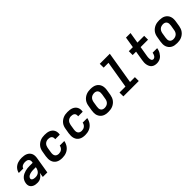

<svg xmlns="http://www.w3.org/2000/svg" viewBox="324 -2139 3552 3552"><g transform="rotate(-45 2100.0 -363.5)"><path d="M201 8Q178 8 155.5 5Q133 2 113.5 -6Q94 -14 77.5 -27.5Q61 -41 51 -59.5Q41 -78 39 -100.5Q37 -123 41 -145Q46 -174 59.5 -201.5Q73 -229 96.5 -250Q120 -271 147.5 -284Q175 -297 204 -305Q233 -313 261 -315.5Q289 -318 318 -318H397L401 -337Q404 -357 399.5 -375.5Q395 -394 381.5 -406.5Q368 -419 349.5 -424Q331 -429 311 -429Q295 -429 278 -426.5Q261 -424 244.5 -416.5Q228 -409 215.5 -395.5Q203 -382 200 -366H83Q87 -390 99 -414Q111 -438 129.5 -458Q148 -478 171 -492Q194 -506 219 -514Q244 -522 269 -525Q294 -528 319 -528Q348 -528 377 -523.5Q406 -519 431 -508Q456 -497 476 -478Q496 -459 507 -433.5Q518 -408 519.5 -379Q521 -350 516 -321L463 0H345L360 -94Q348 -72 331 -52.5Q314 -33 293 -18.5Q272 -4 248 2Q224 8 201 8ZM251 -91Q274 -91 298 -99.5Q322 -108 339 -125.5Q356 -143 366 -166Q376 -189 380 -212L381 -219H318Q303 -219 288 -218Q273 -217 257.5 -214Q242 -211 226.5 -206.5Q211 -202 196.5 -193.5Q182 -185 171.5 -172Q161 -159 159 -144Q157 -133 161 -124Q165 -115 173 -109Q181 -103 190.5 -99.5Q200 -96 209.5 -94.5Q219 -93 230 -92Q241 -91 251 -91Z M850 8Q818 8 787.5 2Q757 -4 731 -18.5Q705 -33 686.5 -56.5Q668 -80 659.5 -109Q651 -138 650.5 -169.5Q650 -201 655 -233L672 -333Q676 -360 686 -387.5Q696 -415 714 -438.5Q732 -462 756 -480Q780 -498 807 -509Q834 -520 862 -524Q890 -528 917 -528Q946 -528 973.5 -524.5Q1001 -521 1026 -511.5Q1051 -502 1071.5 -485.5Q1092 -469 1105 -446Q1118 -423 1122 -395.5Q1126 -368 1121 -340L1120 -331H1001V-335Q1004 -355 999.5 -374Q995 -393 981 -405.5Q967 -418 948 -422.5Q929 -427 909 -427Q887 -427 865.5 -419.5Q844 -412 827.5 -396Q811 -380 802 -359Q793 -338 789 -317L773 -217Q769 -193 770.5 -170Q772 -147 783 -129Q794 -111 814.5 -102Q835 -93 859 -93Q878 -93 898.5 -98.5Q919 -104 936 -117.5Q953 -131 963.5 -150Q974 -169 977 -189H1096V-188Q1091 -161 1080 -134Q1069 -107 1051.5 -83.5Q1034 -60 1010.5 -41.5Q987 -23 960 -12Q933 -1 905 3.5Q877 8 850 8Z M1450 8Q1418 8 1387.5 2Q1357 -4 1331 -18.5Q1305 -33 1286.5 -56.5Q1268 -80 1259.5 -109Q1251 -138 1250.5 -169.5Q1250 -201 1255 -233L1272 -333Q1276 -360 1286 -387.5Q1296 -415 1314 -438.5Q1332 -462 1356 -480Q1380 -498 1407 -509Q1434 -520 1462 -524Q1490 -528 1517 -528Q1546 -528 1573.5 -524.5Q1601 -521 1626 -511.5Q1651 -502 1671.5 -485.5Q1692 -469 1705 -446Q1718 -423 1722 -395.5Q1726 -368 1721 -340L1720 -331H1601V-335Q1604 -355 1599.5 -374Q1595 -393 1581 -405.5Q1567 -418 1548 -422.5Q1529 -427 1509 -427Q1487 -427 1465.5 -419.5Q1444 -412 1427.5 -396Q1411 -380 1402 -359Q1393 -338 1389 -317L1373 -217Q1369 -193 1370.5 -170Q1372 -147 1383 -129Q1394 -111 1414.5 -102Q1435 -93 1459 -93Q1478 -93 1498.5 -98.5Q1519 -104 1536 -117.5Q1553 -131 1563.5 -150Q1574 -169 1577 -189H1696V-188Q1691 -161 1680 -134Q1669 -107 1651.5 -83.5Q1634 -60 1610.5 -41.5Q1587 -23 1560 -12Q1533 -1 1505 3.5Q1477 8 1450 8Z M2056 8Q2024 8 1992.5 2.5Q1961 -3 1935 -17.5Q1909 -32 1889.5 -55.5Q1870 -79 1860 -108Q1850 -137 1850 -169Q1850 -201 1855 -233L1872 -333Q1876 -360 1886 -387Q1896 -414 1914 -438Q1932 -462 1956 -480Q1980 -498 2007 -509Q2034 -520 2062 -524Q2090 -528 2117 -528Q2149 -528 2180.5 -522.5Q2212 -517 2238.5 -502.5Q2265 -488 2284.5 -464.5Q2304 -441 2313.5 -412Q2323 -383 2323.5 -351Q2324 -319 2318 -287L2302 -187Q2297 -160 2287 -133Q2277 -106 2259 -82Q2241 -58 2217 -40Q2193 -22 2166.5 -11Q2140 0 2111.5 4Q2083 8 2056 8ZM2056 -93Q2078 -93 2101 -99.5Q2124 -106 2142.5 -122Q2161 -138 2171 -159.5Q2181 -181 2184 -203L2201 -303Q2205 -326 2203.5 -349Q2202 -372 2191 -390.5Q2180 -409 2160 -418Q2140 -427 2117 -427Q2095 -427 2072 -420.5Q2049 -414 2031 -398Q2013 -382 2003 -360.5Q1993 -339 1989 -317L1973 -217Q1969 -194 1970 -171Q1971 -148 1982 -129.5Q1993 -111 2013 -102Q2033 -93 2056 -93Z M2855 0H2453L2452 -101H2608L2697 -634H2571L2570 -735H2833L2728 -101H2855Z M3324 8Q3295 8 3268 0.5Q3241 -7 3220.5 -24Q3200 -41 3188 -65.5Q3176 -90 3170.5 -117.5Q3165 -145 3166.5 -174Q3168 -203 3173 -232L3204 -419H3115V-520H3221L3256 -735H3375L3340 -520H3517V-419H3323L3289 -215Q3287 -203 3286 -190Q3285 -177 3285.5 -164.5Q3286 -152 3288 -140Q3290 -128 3294.5 -117.5Q3299 -107 3309.5 -100Q3320 -93 3332 -93Q3348 -93 3362.5 -103Q3377 -113 3385.5 -127.5Q3394 -142 3399 -157.5Q3404 -173 3407 -189H3526Q3522 -164 3514 -140Q3506 -116 3492.5 -93.5Q3479 -71 3461.5 -51Q3444 -31 3421 -17.5Q3398 -4 3373 2Q3348 8 3324 8Z M3856 8Q3824 8 3792.5 2.5Q3761 -3 3735 -17.5Q3709 -32 3689.5 -55.5Q3670 -79 3660 -108Q3650 -137 3650 -169Q3650 -201 3655 -233L3672 -333Q3676 -360 3686 -387Q3696 -414 3714 -438Q3732 -462 3756 -480Q3780 -498 3807 -509Q3834 -520 3862 -524Q3890 -528 3917 -528Q3949 -528 3980.5 -522.5Q4012 -517 4038.5 -502.5Q4065 -488 4084.5 -464.5Q4104 -441 4113.5 -412Q4123 -383 4123.5 -351Q4124 -319 4118 -287L4102 -187Q4097 -160 4087 -133Q4077 -106 4059 -82Q4041 -58 4017 -40Q3993 -22 3966.5 -11Q3940 0 3911.5 4Q3883 8 3856 8ZM3856 -93Q3878 -93 3901 -99.5Q3924 -106 3942.5 -122Q3961 -138 3971 -159.5Q3981 -181 3984 -203L4001 -303Q4005 -326 4003.5 -349Q4002 -372 3991 -390.5Q3980 -409 3960 -418Q3940 -427 3917 -427Q3895 -427 3872 -420.5Q3849 -414 3831 -398Q3813 -382 3803 -360.5Q3793 -339 3789 -317L3773 -217Q3769 -194 3770 -171Q3771 -148 3782 -129.5Q3793 -111 3813 -102Q3833 -93 3856 -93Z"/></g></svg>

Font: Iosevka Extended Oblique
Style: Bold
Weight: 700
Width: 7
Italic angle: -9°
Monospace: yes
Designer: Belleve Invis
Foundry: Belleve Invis
Version: Version 32.5.0; ttfautohint (v1.8.4)